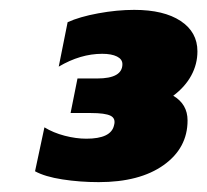

<svg xmlns="http://www.w3.org/2000/svg" viewBox="-20 -729 420 389"><path d="M51 -382 70 -471Q88 -460 111 -454Q134 -448 155 -448Q205 -448 211 -475Q215 -489 204 -494.5Q193 -500 164 -500H123L137 -570H177Q228 -570 228 -599Q228 -609 217 -614.5Q206 -620 187 -620Q143 -620 99 -594L117 -684Q141 -695 179 -702Q217 -709 252 -709Q312 -709 346 -686.5Q380 -664 380 -625Q380 -599 367.5 -576Q355 -553 331 -535Q360 -518 360 -485Q360 -429 311.5 -394.5Q263 -360 180 -360Q142 -360 106.5 -365.5Q71 -371 51 -382Z"/></svg>

Font: Readiness ExtraBold
Style: Italic
Weight: 800
Italic angle: -12°
Designer: Katatrad Team
Foundry: CadsonDemak
Version: Version 1.00;January 16, 2020;FontCreator 12.0.0.2550 64-bit